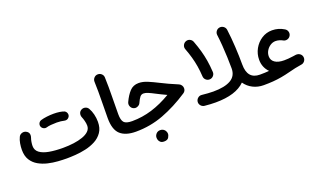

<svg xmlns="http://www.w3.org/2000/svg" viewBox="-84 -1160 3156 1890"><g transform="rotate(-20 1494.0 -215.5)"><path d="M31.7 -182.1Q31.7 -214.4 37.6 -248.8Q43.5 -283.2 57.1 -311Q66.9 -331.5 89.4 -338.9Q111.8 -346.2 132.3 -335.9Q175.3 -314.9 156.7 -261.2Q151.4 -247.6 147.5 -224.6Q143.6 -201.7 143.6 -182.1Q143.6 -137.7 178.7 -111.3Q213.9 -85 276.4 -73.7Q338.9 -62.5 420.9 -62.5Q479.5 -62.5 532.7 -69.6Q585.9 -76.7 627.9 -91.6Q669.9 -106.4 694.1 -130.1Q718.3 -153.8 718.3 -187Q718.3 -211.4 710.9 -239Q703.6 -266.6 697.8 -278.8Q688 -301.3 693.4 -322.3Q698.7 -343.3 718.3 -354.5Q738.3 -365.7 760.5 -359.9Q782.7 -354 793.9 -334Q811 -304.7 820.6 -265.9Q830.1 -227.1 830.1 -187Q830.1 -121.1 800.3 -77.9Q770.5 -34.7 722.7 -9.3Q674.8 16.1 619.4 28.3Q564 40.5 511.5 44.2Q459 47.9 420.9 47.9Q379.4 47.9 327.9 44.4Q276.4 41 224.4 28.8Q172.4 16.6 128.7 -8.3Q85 -33.2 58.3 -75.4Q31.7 -117.7 31.7 -182.1ZM281.7 -337.9Q276.9 -355.5 285.4 -371.6Q293.9 -387.7 312 -393.6Q339.4 -401.9 375.2 -406.2Q411.1 -410.6 446.3 -410.6Q481 -410.6 509 -406.2Q537.1 -401.9 556.6 -394Q574.7 -384.3 579.8 -364.7Q585 -345.2 573.7 -328.6Q564.5 -315.4 551.3 -310.8Q538.1 -306.2 523.9 -309.6Q509.8 -313.5 488.5 -315.9Q467.3 -318.4 446.3 -318.4Q413.1 -318.4 384.5 -315.7Q356 -313 337.4 -307.1Q319.8 -302.2 303.5 -311.5Q287.1 -320.8 281.7 -337.9Z M932.6 -187Q932.6 -280.8 934.6 -371.6Q936.5 -462.4 933.1 -568.4Q932.6 -591.3 948.2 -608.4Q963.9 -625.5 986.3 -626Q1009.3 -627 1026.4 -611.3Q1043.5 -595.7 1043.9 -572.8Q1047.4 -468.3 1045.4 -376.2Q1043.5 -284.2 1043.5 -188.5Q1043.5 -126 1064.9 -101.6Q1086.4 -77.1 1149.9 -77.1H1150.4Q1173.3 -77.1 1189.5 -61Q1205.6 -44.9 1205.6 -22Q1205.6 0.5 1189.5 16.8Q1173.3 33.2 1150.4 33.2H1149.9Q1042 33.2 987.3 -16.6Q932.6 -66.4 932.6 -187Z M1335.9 -408.2Q1379.4 -408.2 1428.7 -387.5Q1478 -366.7 1531.2 -339.4Q1565.9 -321.3 1609.4 -301.5Q1652.8 -281.7 1707 -258.8Q1721.7 -252.4 1731 -238Q1740.2 -223.6 1740.2 -208Q1740.2 -177.2 1714.4 -161.1Q1578.1 -71.3 1439.9 -19Q1301.8 33.2 1150.4 33.2Q1127.4 33.2 1111.1 16.8Q1094.7 0.5 1094.7 -22Q1094.7 -44.4 1111.1 -60.8Q1127.4 -77.1 1150.4 -77.1Q1256.3 -77.1 1358.4 -108.6Q1460.4 -140.1 1563 -201.2Q1534.2 -214.8 1508.3 -227.1Q1482.4 -239.3 1459 -252Q1421.4 -272 1393.8 -283.7Q1366.2 -295.4 1346.2 -295.4Q1323.7 -295.4 1309.3 -278.1Q1294.9 -260.7 1276.4 -220.2Q1269.5 -202.1 1244.9 -192.1Q1220.2 -182.1 1196.3 -197.3Q1181.2 -207 1174.3 -227.1Q1167.5 -247.1 1176.8 -267.6Q1206.1 -330.6 1242.2 -369.4Q1278.3 -408.2 1335.9 -408.2ZM1318.4 157.7Q1318.4 135.7 1334.7 117.9Q1351.1 100.1 1377 100.1Q1395.5 100.1 1408.2 107.9Q1420.9 115.7 1428.2 127Q1438 143.1 1438 158.2Q1438 176.3 1425.5 197.5Q1413.1 218.8 1377.4 218.8Q1353 218.8 1340.6 208.3Q1328.1 197.8 1322.8 184.1Q1318.4 171.4 1318.4 157.7Z M2225.6 -587.4Q2222.7 -609.9 2236.6 -628.2Q2250.5 -646.5 2272.9 -649.4Q2295.9 -652.3 2314.2 -638.2Q2332.5 -624 2335.4 -601.6Q2346.7 -515.6 2352.3 -417.2Q2357.9 -318.8 2357.9 -230Q2357.9 -77.1 2487.8 -77.1H2488.3Q2511.2 -77.1 2527.3 -61Q2543.5 -44.9 2543.5 -22Q2543.5 0.5 2527.3 16.8Q2511.2 33.2 2488.3 33.2H2487.8Q2427.2 33.2 2376.7 7.8Q2326.2 -17.6 2293.5 -64.5Q2198.2 31.2 1985.4 31.2Q1932.1 31.2 1870.6 24.9Q1847.7 22.5 1832.8 4.9Q1817.9 -12.7 1819.8 -35.2Q1822.3 -58.1 1840.1 -73Q1857.9 -87.9 1880.4 -85.4Q1915 -82 1943.8 -79.8Q1972.7 -77.6 2000.5 -77.6Q2120.6 -77.6 2183.6 -114.5Q2246.6 -151.4 2246.6 -230Q2246.6 -286.6 2244.1 -349.1Q2241.7 -411.6 2237.1 -473.1Q2232.4 -534.7 2225.6 -587.4ZM1882.3 -564.9Q1874.5 -586.4 1884.5 -607.2Q1894.5 -627.9 1915.5 -635.7Q1937 -644 1957.8 -634Q1978.5 -624 1986.3 -602.5Q2008.8 -543 2023.7 -489.7Q2038.6 -436.5 2047.6 -381.8Q2056.6 -327.1 2060.5 -262.7Q2062.5 -239.7 2047.6 -222.2Q2032.7 -204.6 2009.8 -202.6Q1986.8 -200.7 1969.5 -215.6Q1952.1 -230.5 1950.2 -253.4Q1946.8 -312.5 1938.5 -362.8Q1930.2 -413.1 1916.5 -461.9Q1902.8 -510.7 1882.3 -564.9Z M2432.6 -22Q2432.6 -44.9 2449.2 -61Q2465.8 -77.1 2488.3 -77.1Q2541.5 -77.1 2584.5 -81.1Q2558.6 -106.9 2544.2 -141.1Q2529.8 -175.3 2529.8 -216.3Q2529.8 -277.8 2558.8 -330.3Q2587.9 -382.8 2637.2 -414.8Q2686.5 -446.8 2747.1 -446.8Q2814.5 -446.8 2872.1 -411.1Q2892.1 -398.9 2897.7 -377Q2903.3 -355 2891.6 -335.4Q2879.9 -315.9 2857.9 -310.1Q2835.9 -304.2 2815.9 -315.9Q2801.8 -324.2 2782 -329.8Q2762.2 -335.4 2744.1 -335.4Q2714.8 -335.4 2688.7 -318.6Q2662.6 -301.8 2646.5 -274.7Q2630.4 -247.6 2630.4 -216.3Q2630.4 -174.8 2664.6 -151.4Q2698.7 -127.9 2760.7 -127.9Q2781.7 -127.9 2803.7 -129.6Q2825.7 -131.3 2855 -135.3Q2862.8 -136.7 2871.6 -137.7Q2877.4 -138.7 2884.3 -139.6Q2898.4 -141.6 2911.6 -137.2Q2911.6 -137.2 2912.1 -137.2Q2912.6 -137.2 2913.6 -136.7Q2914.1 -136.7 2914.6 -136.2Q2915 -136.2 2915.5 -136.2Q2916.5 -135.7 2917.5 -135.3Q2917.5 -135.3 2917.5 -135.3Q2930.2 -129.9 2939 -119.4Q2947.8 -108.9 2950.2 -94.7Q2952.6 -81.1 2948.2 -67.9Q2947.8 -67.9 2947.8 -67.4Q2947.8 -66.9 2947.3 -65.9Q2940.4 -47.4 2923.8 -37.6Q2923.3 -37.6 2923.3 -37.1Q2922.9 -37.1 2922.4 -36.6Q2914.6 -32.2 2905.3 -30.8Q2868.2 -24.9 2835.9 -18.3Q2803.7 -11.7 2768.6 -2Q2717.8 11.2 2674.1 18.8Q2630.4 26.4 2585.9 29.8Q2541.5 33.2 2488.3 33.2Q2465.8 33.2 2449.2 16.8Q2432.6 0.5 2432.6 -22Z"/></g></svg>

Font: Mikhak-DS2-FD SemiBold
Style: Regular
Weight: 600
Designer: Amin Abedi
Version: Version 3.2